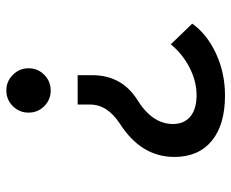

<svg xmlns="http://www.w3.org/2000/svg" viewBox="-84 -660 753 626"><g transform="rotate(90 293.0 -346.5)"><path d="M224.6 -222.7V-269.5Q224.6 -317.9 244.6 -354.7Q264.6 -391.6 304.7 -417Q344.2 -441.4 364 -470.5Q383.8 -499.5 383.8 -533.2Q383.8 -569.8 359.4 -590.1Q335 -610.4 290 -610.4L291 -703.1Q386.2 -703.1 438.7 -659.9Q491.2 -616.7 491.2 -538.1Q491.2 -483.9 464.1 -439.5Q437 -395 382.8 -360.4Q351.6 -339.8 335.9 -315.7Q320.3 -291.5 320.3 -262.7V-222.7ZM124 -526.4 56.6 -596.2Q90.8 -644.5 154.1 -673.8Q217.3 -703.1 291 -703.1L290 -610.4Q244.1 -610.4 199.7 -587.4Q155.3 -564.5 124 -526.4ZM274.4 9.8Q244.6 9.8 223.4 -11.5Q202.1 -32.7 202.1 -62.5Q202.1 -92.8 223.4 -113.8Q244.6 -134.8 274.4 -134.8Q304.7 -134.8 325.7 -113.8Q346.7 -92.8 346.7 -62.5Q346.7 -32.7 325.7 -11.5Q304.7 9.8 274.4 9.8Z"/></g></svg>

Font: Cascadia Mono PL
Style: Regular
Weight: 400
Monospace: yes
Designer: Aaron Bell
Foundry: Saja Typeworks
Version: Version 2102.003